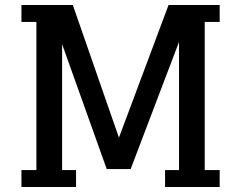

<svg xmlns="http://www.w3.org/2000/svg" viewBox="-20 -750 967 770"><path d="M642 0H861V-68H801V-662H861V-730H656L457 -198L272 -730H66V-662H126V-68H66V0H285V-68H229V-573L408 -72H504L698 -582V-68H642Z"/></svg>

Font: Glegoo
Style: Bold
Weight: 700
Version: Version 2.0.1; ttfautohint (v0.9) -r 48 -G 60